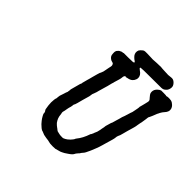

<svg xmlns="http://www.w3.org/2000/svg" viewBox="-194 -905 1110 1110"><g transform="rotate(45 361.0 -350.0)"><path d="M496 -734Q505 -735 512 -734Q514 -733 522 -733Q537 -733 554.5 -731.5Q572 -730 581 -732Q584 -732 590.5 -733Q597 -734 598 -733.5Q599 -733 603 -733Q613 -732 624 -721Q630 -715 634 -706Q638 -694 633 -679Q630 -669 623 -663Q616 -656 609 -653Q604 -651 595 -650.5Q586 -650 519 -650Q433 -650 428 -648Q424 -646 426 -642Q426 -641 433 -636Q440 -631 447 -625Q456 -616 458 -608Q460 -604 460 -596Q460 -588 458 -584Q454 -572 445 -564Q435 -555 417 -552Q408 -550 405 -549V-550Q405 -551 404 -551Q403 -551 402 -551Q393 -549 392 -532Q392 -528 391 -524Q390 -520 388 -512Q385 -500 379 -482Q378 -476 377 -473Q376 -470 375 -468Q374 -465 370 -448Q369 -444 367.5 -438Q366 -432 364 -426Q356 -398 351 -381Q350 -378 348 -369Q344 -356 342 -352Q340 -349 338 -342Q337 -337 336.5 -331.5Q336 -326 335 -322Q332 -311 327 -294Q325 -287 323 -280Q315 -250 314 -246Q309 -228 306 -225Q304 -222 304 -213Q303 -207 302 -203Q298 -191 296 -179Q293 -159 291 -154Q289 -149 290 -142Q291 -139 292 -133Q293 -116 298 -103Q303 -91 311 -80Q321 -69 334 -60L337 -58L344 -52H345Q346 -51 346 -51Q346 -49 366 -45Q373 -43 384 -43Q397 -42 401 -44Q402 -45 405 -46Q408 -47 410.5 -48.5Q413 -50 416 -52Q422 -55 431 -64Q435 -67 434.5 -67Q434 -67 437.5 -70.5Q441 -74 441 -74.5Q441 -75 443.5 -77.5Q446 -80 446 -80.5Q446 -81 448 -84Q452 -88 451 -90Q451 -91 455 -96Q479 -125 494 -170Q496 -174 496 -174Q498 -174 500 -181Q501 -183 502 -184Q503 -185 505 -193Q507 -199 508 -200Q512 -205 517 -230Q517 -233 518 -237Q519 -241 519 -242.5Q519 -244 520.5 -249.5Q522 -255 522 -257V-259L523 -267Q526 -277 530 -291Q534 -305 534 -304Q534 -302 536 -307Q538 -312 541 -324Q543 -330 544 -334.5Q545 -339 549 -351Q553 -369 554 -370Q556 -373 560 -386Q562 -395 563.5 -397.5Q565 -400 566 -405Q567 -410 567.5 -410.5Q568 -411 568.5 -413Q569 -415 570 -419Q577 -435 578 -447Q579 -449 579.5 -453.5Q580 -458 580 -458Q580 -458 581 -461.5Q582 -465 582 -467Q582 -469 583 -474Q585 -482 583 -482Q583 -482 584.5 -487Q586 -492 588.5 -502Q591 -512 593 -520Q600 -543 597 -550Q596 -554 588 -562Q575 -576 572 -586Q571 -589 571 -595Q571 -613 586 -627Q596 -636 605 -639Q608 -639 625.5 -639Q643 -639 643.5 -638.5Q644 -638 646.5 -637.5Q649 -637 651.5 -637.5Q654 -638 654 -638.5Q654 -639 660.5 -639.5Q667 -640 674.5 -639.5Q682 -639 686 -638Q698 -635 709 -624Q725 -608 721 -587Q720 -585 717.5 -579Q715 -573 711 -569Q696 -552 691 -541Q690 -538 688 -534.5Q686 -531 684 -527Q671 -493 666 -484Q661 -477 661 -470Q660 -464 660 -460Q658 -442 655 -428Q654 -425 653.5 -422.5Q653 -420 652 -415Q649 -402 649 -398Q649 -393 645 -378Q640 -362 637 -350Q636 -346 634 -340Q632 -334 630 -325.5Q628 -317 627 -314Q626 -311 624 -303Q620 -286 616 -280Q611 -269 611 -260Q611 -255 607 -240Q604 -230 601.5 -221Q599 -212 595.5 -200.5Q592 -189 591 -185Q590 -181 588.5 -176Q587 -171 586 -168Q584 -159 575 -136Q563 -104 550 -79Q545 -70 541.5 -66.5Q538 -63 535 -59Q528 -47 522 -42Q519 -39 517 -36Q515 -33 513 -30.5Q511 -28 510 -25Q505 -14 482 1Q479 2 476 5Q467 12 452 19Q442 24 436 25Q433 25 425 28Q417 31 411 32Q405 33 390 33Q375 33 368 32Q361 31 356 29.5Q351 28 348 27.5Q345 27 341 26.5Q337 26 329 25Q317 23 308 21Q299 18 288 13Q283 11 281 11Q278 10 273 6Q271 4 267 1Q252 -11 240 -27Q232 -37 225 -50Q224 -52 223 -54Q222 -56 221 -58Q220 -60 219.5 -61.5Q219 -63 218.5 -64Q218 -65 219 -66Q220 -66 217 -76Q214 -83 213 -83Q209 -83 205 -117Q202 -141 205 -164L207 -175Q209 -174 210 -192Q211 -204 215 -213Q217 -217 220 -228Q223 -239 224 -241Q230 -253 229 -258Q229 -260 230 -264Q232 -272 230 -271Q230 -272 234 -286Q241 -313 247 -334Q250 -342 250.5 -342Q251 -342 251.5 -344.5Q252 -347 251 -347Q251 -349 260 -381Q262 -386 263.5 -393Q265 -400 269 -414Q273 -428 273.5 -430.5Q274 -433 277.5 -445Q281 -457 282 -459.5Q283 -462 283 -462Q285 -462 287 -470Q288 -473 289 -475Q292 -481 293 -490Q293 -492 294.5 -497Q296 -502 296 -505.5Q296 -509 299 -520.5Q302 -532 302 -537Q302 -543 299 -548Q297 -550 297 -551Q297 -553 289 -555Q279 -557 274 -561Q257 -572 257 -590Q257 -592 256.5 -596.5Q256 -601 256.5 -604Q257 -607 257 -608.5Q257 -610 258.5 -613Q260 -616 260 -617Q260 -618 267 -625Q267 -625 268.5 -626.5Q270 -628 271 -629Q272 -630 274 -630.5Q276 -631 276 -631.5Q276 -632 278 -632.5Q280 -633 280.5 -634Q281 -635 284 -635.5Q287 -636 287.5 -636.5Q288 -637 293 -637Q299 -638 299 -639Q298 -639 303 -639Q308 -639 316 -639Q324 -639 334 -639Q369 -640 372 -640Q381 -641 381 -645Q381 -648 375 -652Q368 -656 361 -663Q343 -679 346 -700Q347 -705 349 -710L356 -719Q356 -719 359.5 -722Q363 -725 365 -727Q373 -733 375 -732Q375 -732 380 -733Q387 -734 433 -732Q444 -731 451.5 -732Q459 -733 475 -733.5Q491 -734 496 -734Z"/></g></svg>

Font: TT2020 Style E
Style: Italic
Weight: 400
Italic angle: -15°
Version: Version 0.2.000